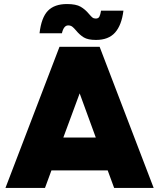

<svg xmlns="http://www.w3.org/2000/svg" viewBox="-20 -932 789 952"><path d="M514 -87H235L203 0H7L275 -700H474L742 0H546ZM455 -250 375 -469 294 -250ZM357 -781Q346 -794 338 -800Q330 -806 318 -806Q296 -806 287 -767H176Q185 -845 217.5 -878.5Q250 -912 312 -912Q357 -912 380 -898.5Q403 -885 421 -863Q432 -850 438.5 -845Q445 -840 455 -840Q468 -840 473 -850Q478 -860 481 -879H592Q583 -807 550.5 -770.5Q518 -734 456 -734Q416 -734 395.5 -746.5Q375 -759 357 -781Z"/></svg>

Font: Oak Sans Black
Style: Regular
Weight: 900
Designer: Erik Kennedy, Walven
Foundry: Erik Kennedy, Walven
Version: Version 1.000